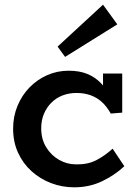

<svg xmlns="http://www.w3.org/2000/svg" viewBox="-20 -785 587 820"><path d="M297 15Q245 15 198 -3Q151 -21 114.5 -54Q78 -87 57 -133Q36 -179 36 -236Q36 -288 55 -333.5Q74 -379 107 -412.5Q140 -446 182.5 -464.5Q225 -483 273 -483Q320 -483 353.5 -469Q387 -455 411.5 -429.5Q436 -404 455 -367L420 -374V-471H502V-304L453 -300Q437 -329 416 -348.5Q395 -368 367.5 -378Q340 -388 307 -388Q275 -388 247.5 -377.5Q220 -367 199.5 -346.5Q179 -326 167.5 -298.5Q156 -271 156 -237Q156 -191 177 -156.5Q198 -122 232 -102.5Q266 -83 305 -83Q355 -82 391.5 -101Q428 -120 461 -150L511 -75Q469 -36 415 -10.5Q361 15 297 15ZM258 -542 226 -586 420 -765 481 -681Z"/></svg>

Font: BioRhyme SemiBold
Style: Regular
Weight: 600
Designer: Aoife Mooney
Foundry: Aoife Mooney Type
Version: Version 1.600;gftools[0.9.33]